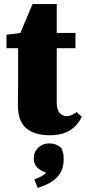

<svg xmlns="http://www.w3.org/2000/svg" viewBox="-20 -649 422 944"><path d="M224 16Q150 16 109 -18.5Q68 -53 68 -133Q68 -162 68.5 -186.5Q69 -211 69 -240V-412H12V-478L80 -487L140 -629H259V-487H351V-412H259V-144Q259 -110 273 -94Q287 -78 308 -78Q331 -78 357 -98L382 -75Q362 -32 324 -8Q286 16 224 16ZM293 136Q293 177 275 204Q257 231 228 248Q199 265 165 275L149 233Q169 226 182.5 218.5Q196 211 207 200Q172 187 159 170Q146 153 146 130Q146 98 168 77Q190 56 222 56Q256 56 282 79Q289 95 291 107Q293 119 293 136Z"/></svg>

Font: Source Serif 4 Black
Style: Regular
Weight: 900
Designer: Frank Grießhammer
Foundry: Adobe
Version: Version 4.005;hotconv 1.1.0;makeotfexe 2.6.0